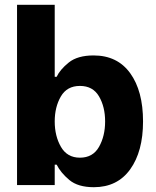

<svg xmlns="http://www.w3.org/2000/svg" viewBox="-20 -771 652 800"><path d="M216 -85H208V0H51V-751H208V-451H216Q230 -481 266.5 -510.5Q303 -540 370 -540Q469 -540 522.5 -466Q576 -392 576 -265Q576 -140 522.5 -65.5Q469 9 371 9Q305 9 269 -21Q233 -51 216 -85ZM418 -265Q418 -326 392.5 -369.5Q367 -413 313 -413Q259 -413 233.5 -369Q208 -325 208 -265Q208 -204 234 -159Q260 -114 313 -114Q367 -114 392.5 -159Q418 -204 418 -265Z"/></svg>

Font: Be Vietnam ExtraBold
Style: Regular
Weight: 800
Designer: Gabriel Lam
Foundry: TypeRant
Version: Version 4.000